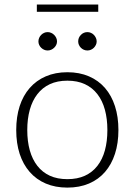

<svg xmlns="http://www.w3.org/2000/svg" viewBox="-20 -826 598 852"><path d="M279 -505.5Q332.5 -505.5 374.8 -487.2Q417 -469 446 -435.5Q475 -402 490.2 -354.8Q505.5 -307.5 505.5 -249Q505.5 -190.5 490.2 -143.5Q475 -96.5 446 -63Q417 -29.5 374.8 -11.5Q332.5 6.5 279 6.5Q225.5 6.5 183.2 -11.5Q141 -29.5 111.8 -63Q82.5 -96.5 67.2 -143.5Q52 -190.5 52 -249Q52 -307.5 67.2 -354.8Q82.5 -402 111.8 -435.5Q141 -469 183.2 -487.2Q225.5 -505.5 279 -505.5ZM279 -31Q323.5 -31 356.8 -46.2Q390 -61.5 412.2 -90Q434.5 -118.5 445.5 -158.8Q456.5 -199 456.5 -249Q456.5 -298.5 445.5 -339Q434.5 -379.5 412.2 -408.2Q390 -437 356.8 -452.5Q323.5 -468 279 -468Q234.5 -468 201.2 -452.5Q168 -437 145.8 -408.2Q123.5 -379.5 112.2 -339Q101 -298.5 101 -249Q101 -199 112.2 -158.8Q123.5 -118.5 145.8 -90Q168 -61.5 201.2 -46.2Q234.5 -31 279 -31ZM233 -642Q233 -634 229.5 -626.8Q226 -619.5 220.2 -614Q214.5 -608.5 207 -605.2Q199.5 -602 191.5 -602Q183 -602 175.8 -605.2Q168.5 -608.5 162.8 -614Q157 -619.5 153.8 -626.8Q150.5 -634 150.5 -642Q150.5 -650.5 153.8 -658Q157 -665.5 162.8 -671.2Q168.5 -677 175.8 -680.2Q183 -683.5 191.5 -683.5Q199.5 -683.5 207 -680.2Q214.5 -677 220.2 -671.2Q226 -665.5 229.5 -658Q233 -650.5 233 -642ZM409 -642Q409 -634 405.5 -626.8Q402 -619.5 396.5 -614Q391 -608.5 383.5 -605.2Q376 -602 368 -602Q359.5 -602 352 -605.2Q344.5 -608.5 339 -614Q333.5 -619.5 330.2 -626.8Q327 -634 327 -642Q327 -659 339 -671.2Q351 -683.5 368 -683.5Q376 -683.5 383.5 -680.2Q391 -677 396.5 -671.2Q402 -665.5 405.5 -658Q409 -650.5 409 -642ZM143.5 -806H416V-773.5H143.5Z"/></svg>

Font: Lato 2
Style: Regular
Weight: 300
Designer: Lukasz Dziedzic with Adam Twardoch and Botio Nikoltchev
Foundry: tyPoland Lukasz Dziedzic
Version: Version 2.015; 2015-08-06; http://www.latofonts.com/